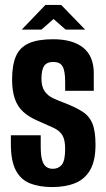

<svg xmlns="http://www.w3.org/2000/svg" viewBox="-20 -751 431 778"><path d="M192 7Q139 7 101.5 -8Q64 -23 44 -61Q24 -99 24 -168V-203Q55 -203 85 -203Q115 -203 145 -203V-158Q145 -121 151 -101.5Q157 -82 168 -74.5Q179 -67 194 -67Q217 -67 230.5 -83.5Q244 -100 244 -148Q244 -185 232.5 -203.5Q221 -222 196 -233.5Q171 -245 132 -262Q97 -277 74 -298Q51 -319 40 -351Q29 -383 29 -429Q29 -487 44.5 -523Q60 -559 96.5 -575.5Q133 -592 195 -592Q275 -592 317.5 -557.5Q360 -523 360 -454V-383Q331 -383 302.5 -383Q274 -383 244 -383V-419Q244 -464 233.5 -482Q223 -500 196 -500Q170 -500 159 -484Q148 -468 148 -432Q148 -399 161.5 -380.5Q175 -362 196 -352.5Q217 -343 241 -334Q285 -317 313 -299.5Q341 -282 354 -251.5Q367 -221 367 -164Q367 -100 345.5 -62.5Q324 -25 284.5 -9Q245 7 192 7ZM68 -631 164 -731H228L325 -631H246L197 -674L148 -631Z"/></svg>

Font: Alumni Sans Thin
Style: Bold
Weight: 700
Version: Version 1.018